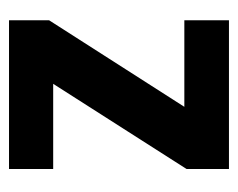

<svg xmlns="http://www.w3.org/2000/svg" viewBox="-71 -457 528 426"><g transform="rotate(-90 193.0 -244.0)"><path d="M361 -399V-488H31V-390H220L31 -94V0H361V-99H169Z"/></g></svg>

Font: sklik
Style: Regular
Weight: 400
Designer: Joe Prince
Foundry: Joe Prince
Version: Version 1.001